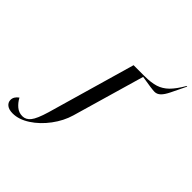

<svg xmlns="http://www.w3.org/2000/svg" viewBox="-457 -790 1136 1136"><g transform="rotate(45 111.0 -221.5)"><path d="M139 -508H229Q286 -508 322 -519.5Q358 -531 387 -559.5Q416 -588 448 -643H453L408 -550Q391 -515 374.5 -499.5Q358 -484 338 -484Q316 -484 228 -499L97 -46Q79 16 36.5 73Q-6 130 -60 165Q-114 200 -165 200Q-197 200 -214 186.5Q-231 173 -231 152Q-231 125 -203 105Q-188 133 -165.5 152Q-143 171 -113 171Q-84 171 -63 145Q-42 119 -20 45Z"/></g></svg>

Font: Nyght Serif Italic
Style: Regular
Weight: 400
Italic angle: -16°
Designer: Maksym Kobuzan
Version: Version 0.410